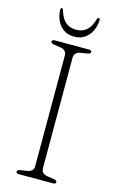

<svg xmlns="http://www.w3.org/2000/svg" viewBox="-131 -918 588 970"><g transform="rotate(15 163.0 -433.0)"><path d="M183 -60.5Q183 -32.5 216 -27L250 -22Q266.5 -19 266.5 -10Q266.5 0 252 0H74Q59 0 59 -10Q59 -19 76 -22L110 -27Q142.5 -32.5 142.5 -60.5V-639.5Q142.5 -667.5 110 -673L76 -678.5Q59 -681 59 -690Q59 -700 74 -700H252Q266.5 -700 266.5 -690Q266.5 -681 250 -678.5L216 -673Q183 -667.5 183 -639.5ZM163 -779.5Q195.5 -779.5 217.2 -798.2Q239 -817 251 -858.5Q253.5 -866.5 259 -866.5Q266 -866.5 266 -857.5Q263.5 -807.5 235.8 -775.5Q208 -743.5 163 -743.5Q117 -743.5 89.2 -775.5Q61.5 -807.5 60 -857.5Q60 -866.5 66.5 -866.5Q71.5 -866.5 74 -858.5Q86 -817 108 -798.2Q130 -779.5 163 -779.5Z"/></g></svg>

Font: Fraunces 9pt Soft Thin
Style: Regular
Weight: 100
Version: Version 1.000;[b76b70a41]